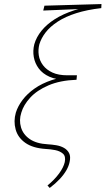

<svg xmlns="http://www.w3.org/2000/svg" viewBox="-20 -731 520 946"><path d="M225 195 214 183Q249 154 271 124Q293 94 299 68Q305 39 290 26Q275 13 251.5 8.5Q228 4 206 3Q142 -1 105 -27Q68 -53 57 -93.5Q46 -134 58 -176Q68 -208 91 -238.5Q114 -269 150 -294.5Q186 -320 237 -337Q288 -354 352 -358L348 -338H306Q257 -338 223.5 -353Q190 -368 171 -393.5Q152 -419 146.5 -450Q141 -481 149 -513Q159 -548 184.5 -579.5Q210 -611 250 -636.5Q290 -662 345 -680Q400 -698 469 -705L479 -691Q409 -683 355.5 -666Q302 -649 264.5 -624.5Q227 -600 205 -571.5Q183 -543 174 -513Q167 -486 171 -459Q175 -432 192 -409.5Q209 -387 238.5 -373.5Q268 -360 312 -360H359L357 -338Q276 -335 219 -310.5Q162 -286 129 -250Q96 -214 85 -176Q73 -139 83.5 -103.5Q94 -68 127 -45.5Q160 -23 216 -20Q235 -19 256.5 -15.5Q278 -12 295 -2.5Q312 7 320.5 23.5Q329 40 323 67Q319 87 307 108Q295 129 274.5 151Q254 173 225 195ZM193 -679 199 -703 480 -711 479 -691Z"/></svg>

Font: Ysabeau Infant Thin
Style: Italic
Weight: 250
Italic angle: -12°
Designer: Christian Thalmann (Catharsis Fonts)
Version: Version 2.001;gftools[0.9.30]; featfreeze: ss01,ss02,lnum